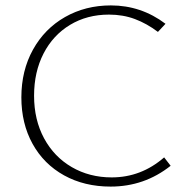

<svg xmlns="http://www.w3.org/2000/svg" viewBox="-20 -684 697 710"><path d="M59 -324Q59 -423 102 -500.5Q145 -578 220.5 -621Q296 -664 390 -664Q502 -664 592 -596L564 -566Q523 -597 479 -613.5Q435 -630 383 -630Q302 -630 239 -592Q176 -554 141 -486Q106 -418 106 -330Q106 -241 143 -172.5Q180 -104 245.5 -66Q311 -28 393 -28Q502 -28 587 -102L611 -71Q514 6 389 6Q292 6 217 -35.5Q142 -77 100.5 -152Q59 -227 59 -324Z"/></svg>

Font: Ysabeau SC Light
Style: Regular
Weight: 300
Designer: Christian Thalmann (Catharsis Fonts)
Version: Version 0.003